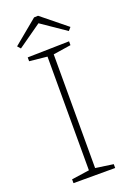

<svg xmlns="http://www.w3.org/2000/svg" viewBox="-164 -929 671 987"><g transform="rotate(-20 171.5 -435.5)"><path d="M286 -693V-672L189 -657V-35L286 -21V0H58V-21L155 -35V-657L58 -667V-688ZM181 -871 318 -760 303 -743 170 -834 41 -743 26 -760 159 -870Z"/></g></svg>

Font: Bitter Pro ExtraLight
Style: Regular
Weight: 275
Designer: Sol Matas, and Bitter project Authors
Foundry: Sol Matas
Version: Version 1.010